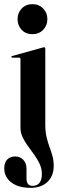

<svg xmlns="http://www.w3.org/2000/svg" viewBox="-34 -676 294 924"><path d="M184 -76Q184 -42.5 190 -16.8Q196 9 204.2 31Q212.5 53 218.5 75Q224.5 97 224.5 122.5Q224.5 170.5 194.8 199.2Q165 228 111.5 228Q71.5 228 43.5 215.5Q15.5 203 1 182Q-13.5 161 -13.5 136Q-13.5 106 1 91.5Q15.5 77 39 77Q63 77 78.2 93.2Q93.5 109.5 93.5 136V181.5Q93.5 200.5 100.8 209.5Q108 218.5 122.5 218.5Q144.5 218.5 156 204Q167.5 189.5 167.5 162Q167.5 136 157 113.2Q146.5 90.5 131.2 69.2Q116 48 100.5 27Q85 6 74.8 -15.8Q64.5 -37.5 64.5 -61.5V-392Q64.5 -395.5 62.8 -397Q61 -398.5 57.5 -398.5H25.5Q23 -399 21.8 -400Q20.5 -401 20.5 -402.5Q20.5 -404 21.8 -405Q23 -406 25 -406.5L167 -446Q171.5 -447.5 173.8 -448Q176 -448.5 178.5 -448.5Q181 -448.5 182.5 -446.5Q184 -444.5 184 -441.5ZM121.5 -511.5Q90 -511.5 70.2 -532.5Q50.5 -553.5 50.5 -584Q50.5 -614 70.5 -635Q90.5 -656 121.5 -656Q153.5 -656 173.8 -635Q194 -614 194 -584Q194 -553.5 173.8 -532.5Q153.5 -511.5 121.5 -511.5Z"/></svg>

Font: Fraunces 120pt SemiBold
Style: Regular
Weight: 600
Version: Version 1.000;[b76b70a41]